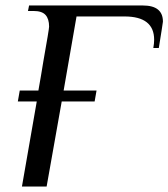

<svg xmlns="http://www.w3.org/2000/svg" viewBox="-20 -680 614 700"><path d="M574 -601Q574 -599 570 -574L559 -505H539Q542 -522 542 -535Q542 -620 434 -620H259L212 -350H332L325 -310H205L150 0H60L114 -310H45L52 -350H120Q125 -378 129.5 -404.5Q134 -431 138 -456Q159 -574 159 -583Q159 -611 146 -625.5Q133 -640 102 -640H82L86 -660H501Q574 -660 574 -601Z"/></svg>

Font: Philosopher
Style: Italic
Weight: 400
Italic angle: -10°
Designer: Jovanny Lemonad
Foundry: Jovanny Lemonad
Version: Version 2.000